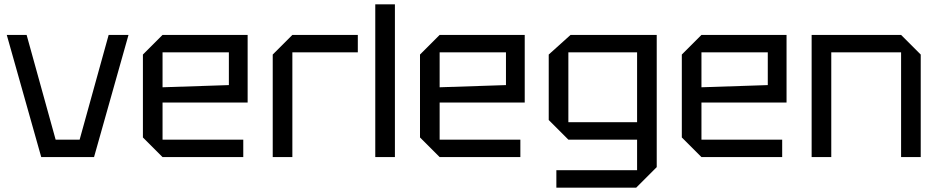

<svg xmlns="http://www.w3.org/2000/svg" viewBox="-20 -720 4300 880"><path d="M169 0 11 -560H102L235 -80H345L478 -560H569L411 0Z M635 -90V-470L725 -560H1115V-250H725V-80H1095V0H725ZM725 -320 1029 -330V-480H725Z M1230 0V-470L1320 -560H1620V-480H1320V0Z M1700 0V-700H1790V0Z M1905 -90V-470L1995 -560H2385V-250H1995V-80H2365V0H1995ZM1995 -320 2299 -330V-480H1995Z M2530 140V60H2900V-80H2585L2495 -170V-470L2595 -560H2990V46L2896 140ZM2585 -480V-160H2900V-480Z M3105 -90V-470L3195 -560H3585V-250H3195V-80H3565V0H3195ZM3195 -320 3499 -330V-480H3195Z M3700 0V-560H4110L4200 -470V0H4110V-480H3790V0Z"/></svg>

Font: Tektur
Style: Regular
Weight: 400
Designer: Adam Jagosz
Foundry: Adam Jagosz
Version: Version 1.005;gftools[0.9.30]